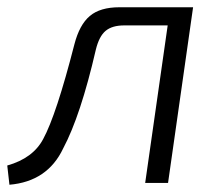

<svg xmlns="http://www.w3.org/2000/svg" viewBox="-35 -504 608 529"><path d="M497 -484 428 0H365L427 -434H307Q274 -434 256 -419Q238 -404 229 -367Q187 -185 139 -95Q96 -4 -9 5L-15 -48Q56 -68 84 -121Q120 -187 170 -382Q184 -436 212.5 -460Q241 -484 294 -484Z"/></svg>

Font: Exo 2.0 Light
Style: Italic
Weight: 300
Italic angle: -8°
Designer: Natanael Gama
Version: Version 1.001;PS 001.001;hotconv 1.0.70;makeotf.lib2.5.58329